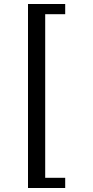

<svg xmlns="http://www.w3.org/2000/svg" viewBox="-20 -742 465 960"><path d="M306 198H120V-722H306V-671H206V147H306Z"/></svg>

Font: Mingzat
Style: Regular
Weight: 400
Designer: Jason Glavy (Lepcha), Lorna Priest (Lepcha additions), Walt Agee (Sophia), Victor Gaultney (Sophia)
Foundry: SIL International
Version: Version 0.100